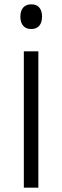

<svg xmlns="http://www.w3.org/2000/svg" viewBox="-20 -866 287 886"><path d="M174 -789Q174 -762 161 -747Q148 -732 124 -732Q100 -732 87 -747Q74 -762 74 -789Q74 -816 87 -831Q100 -846 124 -846Q149 -846 161.5 -831Q174 -816 174 -789ZM157 0H90V-629H157Z"/></svg>

Font: TypoPRO Sinkin Sans
Style: 300 Light
Weight: 300
Designer: Keith Bates
Foundry: K-Type
Version: Sinkin Sans (version 1.0)  by Keith Bates   •   © 2014   www